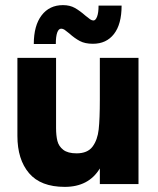

<svg xmlns="http://www.w3.org/2000/svg" viewBox="-20 -719 616 750"><path d="M48 -188V-493H199V-219Q199 -189.5 204.2 -168.5Q209.5 -147.5 227.2 -133.8Q245 -120 279 -120Q322 -120 341.5 -146.2Q361 -172.5 365.5 -213.5Q370 -254.5 370 -330V-493H521V0H370V-61Q326.5 11 233 11Q139 11 93.5 -42.5Q48 -96 48 -188ZM250.5 -588.5Q238.5 -598.5 232 -602.8Q225.5 -607 219 -607Q209 -607 203.5 -591.8Q198 -576.5 198 -547H112Q112 -619 142.5 -659Q173 -699 226 -699Q253 -699 272.8 -687.8Q292.5 -676.5 313.5 -658Q325.5 -648 332.2 -643.5Q339 -639 345 -639Q353.5 -639 359.2 -654Q365 -669 365 -697H455Q455 -624.5 425.2 -586.2Q395.5 -548 343 -548Q312 -548 291.8 -558.8Q271.5 -569.5 250.5 -588.5Z"/></svg>

Font: HK Grotesk Black
Style: Regular
Weight: 900
Designer: Alfredo Marco Pradil
Foundry: Hanken Design Co.
Version: Version 3.001